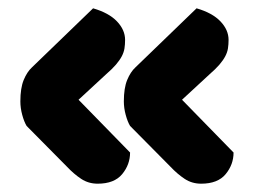

<svg xmlns="http://www.w3.org/2000/svg" viewBox="-20 -461 614 462"><path d="M542 -94Q542 -65 523 -42Q504 -19 464 -19Q442 -19 424.5 -30.5Q407 -42 390 -60L293 -158Q287 -168 282.5 -184.5Q278 -201 278 -217Q278 -249 286 -268.5Q294 -288 306 -299L453 -441Q491 -430 510.5 -409.5Q530 -389 530 -365Q530 -354 528.5 -344.5Q527 -335 522 -325.5Q517 -316 508 -305.5Q499 -295 484 -282L418 -221ZM293 -94Q293 -65 274 -42Q255 -19 215 -19Q193 -19 175.5 -30.5Q158 -42 141 -60L44 -158Q38 -168 33.5 -184.5Q29 -201 29 -217Q29 -249 37 -268.5Q45 -288 57 -299L204 -441Q242 -430 261.5 -409.5Q281 -389 281 -365Q281 -354 279.5 -344.5Q278 -335 273 -325.5Q268 -316 259 -305.5Q250 -295 235 -282L169 -221Z"/></svg>

Font: BALOOCHETTANREGULAR
Style: Book
Weight: 400
Designer: Maithili Shingre and Ek Type
Foundry: Ek Type
Version: Version 1.100;PS 1.000;hotconv 1.0.88;makeotf.lib2.5.647800;